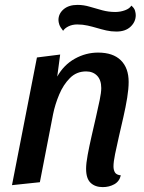

<svg xmlns="http://www.w3.org/2000/svg" viewBox="-20 -745 588 785"><path d="M400 20Q369 20 350.5 2.5Q332 -15 332 -55Q332 -77 338.5 -112Q345 -147 354 -186.5Q363 -226 372 -265Q381 -304 387.5 -335.5Q394 -367 394 -385Q394 -418 377 -435.5Q360 -453 332 -453Q293 -453 266 -426Q239 -399 222 -358.5Q205 -318 197 -278L143 0L29 12L131 -510L226 -522L214 -432Q241 -480 286 -505Q331 -530 381 -530Q442 -530 474 -498.5Q506 -467 506 -410Q506 -382 500 -345Q494 -308 484.5 -266.5Q475 -225 466 -186Q457 -147 450.5 -115Q444 -83 444 -65Q444 -50 450 -40Q456 -30 474 -28Q468 -3 447 8.5Q426 20 400 20ZM456 -616Q434 -616 414.5 -620.5Q395 -625 376.5 -630.5Q358 -636 338 -640.5Q318 -645 296 -645Q276 -645 260.5 -637.5Q245 -630 238 -619Q226 -634 222.5 -644.5Q219 -655 219 -663Q219 -689 240 -707Q261 -725 297 -725Q322 -725 347 -717.5Q372 -710 398 -703Q424 -696 451 -696Q472 -696 491 -703Q510 -710 517 -722Q529 -712 532 -701.5Q535 -691 535 -683Q535 -656 514 -636Q493 -616 456 -616Z"/></svg>

Font: Sansita Swashed Light
Style: Regular
Weight: 400
Version: Version 1.003